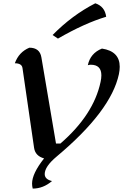

<svg xmlns="http://www.w3.org/2000/svg" viewBox="-20 -969 740 1155"><path d="M176.8 165.5Q172.9 149.9 172.9 135.3Q172.9 75.2 245.1 -16.1Q192.4 -30.8 185.1 -79.1L115.2 -560.1Q110.8 -588.4 69.3 -588.4Q93.3 -655.8 156.7 -682.1Q219.2 -682.1 229 -624L316.9 -105.5H343.3Q543 -278.3 585 -476.1Q589.8 -498 589.8 -515.6Q589.8 -579.6 525.9 -579.6Q517.6 -579.6 508.3 -576.7Q523.4 -648.9 593.3 -676.8Q700.2 -660.6 700.2 -567.4Q700.2 -546.9 695.3 -522.9Q647.9 -301.3 320.8 -27.3Q249 32.7 249 78.1Q249 109.9 293 120.1Q239.7 165.5 176.8 165.5ZM328.6 -736.8 296.4 -758.3Q412.6 -877 553.2 -949.2Q610.8 -930.2 618.7 -868.2Q488.3 -829.1 328.6 -736.8Z"/></svg>

Font: Balgruf
Style: Italic
Weight: 500
Italic angle: -12°
Designer: Paul James Miller
Foundry: High-Logic / Made with FontCreator
Version: Version 1.201;March 28, 2021;FontCreator 13.0.0.2683 64-bit